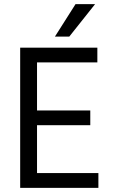

<svg xmlns="http://www.w3.org/2000/svg" viewBox="-20 -903 541 923"><path d="M313 -727H244L343 -883H437ZM453 0H77V-674H448V-603H158V-372H414V-301H158V-71H453Z"/></svg>

Font: Hind Madurai
Style: Regular
Weight: 400
Designer: Jyotish Sonowal
Foundry: Indian Type Foundry
Version: Version 0.702;PS 1.0;hotconv 1.0.81;makeotf.lib2.5.63406